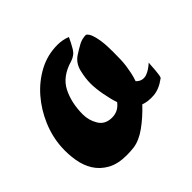

<svg xmlns="http://www.w3.org/2000/svg" viewBox="-130 -564 675 675"><g transform="rotate(-45 208.0 -226.5)"><path d="M239 -450Q264 -450 287 -441Q278 -421 266.5 -401.5Q255 -382 232 -375Q173 -358 151 -314.5Q129 -271 129 -214Q129 -184 144.5 -158.5Q160 -133 194 -133Q209 -133 221.5 -139Q234 -145 245 -159Q237 -182 231 -214.5Q225 -247 225 -271Q225 -298 232.5 -328.5Q240 -359 265 -375Q282 -386 298.5 -395Q315 -404 335 -404Q344 -398 349 -383.5Q354 -369 356.5 -352.5Q359 -336 359.5 -319.5Q360 -303 360 -293Q360 -272 359.5 -256.5Q359 -241 357 -226.5Q355 -212 352 -197.5Q349 -183 343 -165Q353 -155 363.5 -153Q374 -151 384 -154.5Q394 -158 403.5 -164.5Q413 -171 422 -179Q421 -175 420.5 -164.5Q420 -154 419 -142.5Q418 -131 416.5 -121.5Q415 -112 412 -110Q381 -87 352 -85Q323 -83 302 -91Q270 -57 236.5 -33Q203 -9 172 -5Q163 -4 154 -3.5Q145 -3 137 -3Q93 -3 64.5 -19Q36 -35 20 -60.5Q4 -86 -1.5 -119Q-7 -152 -5 -186Q-2 -235 18 -282Q38 -329 70.5 -366.5Q103 -404 146 -427Q189 -450 239 -450Z"/></g></svg>

Font: Praegefest
Style: Regular
Weight: 600
Designer: Peter Wiegel nach alter Vorlage
Foundry: Peter Wiegel
Version: Version 1.000